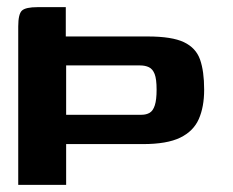

<svg xmlns="http://www.w3.org/2000/svg" viewBox="-20 -517 653 537"><path d="M31 -443Q31 -478 41.5 -487.5Q52 -497 85 -497H164V-415H393Q461 -415 494.5 -399Q528 -383 539.5 -350.5Q551 -318 551 -266Q551 -218 536 -184Q521 -150 484 -132Q447 -114 380 -114H165V0H31ZM165 -334V-196H376Q389 -196 398.5 -201.5Q408 -207 413 -222.5Q418 -238 418 -266Q418 -296 412.5 -310Q407 -324 396.5 -329Q386 -334 372 -334Z"/></svg>

Font: Genos
Style: Bold
Weight: 700
Designer: Robert E. Leuschke
Foundry: Robert E. Leuschke
Version: Version 1.010